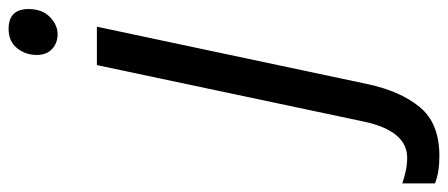

<svg xmlns="http://www.w3.org/2000/svg" viewBox="-436 -466 1016 435"><g transform="rotate(-90 71.5 -248.0)"><path d="M212 -625Q192 -625 178.5 -637.5Q165 -650 165 -672Q165 -698 180.5 -717Q196 -736 224 -736Q269 -736 269 -691Q269 -660 251 -642.5Q233 -625 212 -625ZM-64 240Q-101 240 -126 230V156Q-114 160 -99 163.5Q-84 167 -68 167Q-7 167 14 69L142 -536H229L99 77Q83 152 46.5 196Q10 240 -64 240Z"/></g></svg>

Font: Manna Sans
Style: Italic
Weight: 400
Italic angle: -12°
Designer: Monotype Design Team
Foundry: Monotype Imaging Inc.
Version: Version 2.001.1; ttfautohint (v1.8.2)